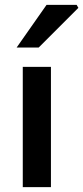

<svg xmlns="http://www.w3.org/2000/svg" viewBox="-20 -764 340 784"><path d="M73 0V-491H188V0ZM48 -570 170 -744H293L300 -732L138 -570Z"/></svg>

Font: Source Sans 3 ExtraLight SemiBold
Style: Regular
Weight: 600
Version: Version 3.052;hotconv 1.1.0;makeotfexe 2.6.0